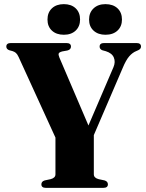

<svg xmlns="http://www.w3.org/2000/svg" viewBox="-20 -908 706 928"><path d="M501.5 -17Q501.5 0 479 0H202Q180 0 180 -17Q180 -31 196 -36L224.5 -42Q248 -48 248 -65.5V-243L70 -632.5Q63.5 -646.5 56.8 -652.2Q50 -658 40.5 -661L25.5 -665Q10.5 -670 10.5 -683Q10.5 -700 33 -700H300.5Q323 -700 323 -683Q323 -668.5 306 -664L281 -659.5Q266 -655.5 263.8 -649.5Q261.5 -643.5 267 -630L407.5 -301.5L528.5 -583.5Q539 -608.5 530.2 -629.8Q521.5 -651 491.5 -660.5L475 -665Q461.5 -670 461.5 -683Q461.5 -700 483.5 -700H639.5Q661.5 -700 661.5 -683Q661.5 -671.5 648.5 -665.5L639.5 -661.5Q620.5 -654 604.8 -636Q589 -618 573 -579.5L433.5 -255V-65.5Q433.5 -48 457 -42L485.5 -36Q501.5 -31 501.5 -17ZM288.5 -740Q252.5 -740 231 -760Q209.5 -780 209.5 -813.5Q209.5 -847.5 231 -867.8Q252.5 -888 288.5 -888Q324.5 -888 345.8 -867.8Q367 -847.5 367 -813.5Q367 -780.5 345.8 -760.2Q324.5 -740 288.5 -740ZM489.5 -740Q454 -740 432.2 -760Q410.5 -780 410.5 -813.5Q410.5 -847 432.2 -867.5Q454 -888 489.5 -888Q526.5 -888 548 -867.8Q569.5 -847.5 569.5 -813.5Q569.5 -780.5 548 -760.2Q526.5 -740 489.5 -740Z"/></svg>

Font: Fraunces 72pt
Style: Bold
Weight: 700
Version: Version 1.000;[b76b70a41]